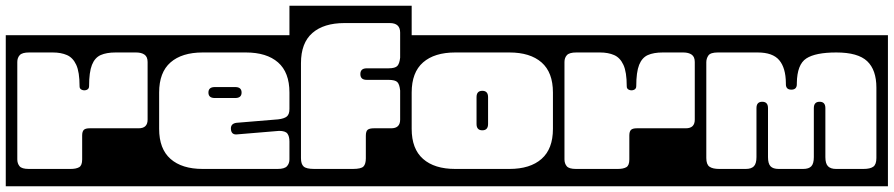

<svg xmlns="http://www.w3.org/2000/svg" viewBox="-40 -626 3100 666"><path d="M-20 -504H512V20H-20ZM61 -444Q37 -444 28.5 -434.8Q20 -425.5 20 -411V-73Q20 -59 27.8 -49.5Q35.5 -40 60 -40H205Q224 -40 234.5 -46Q245 -52 245 -73V-156Q245 -169.5 250.5 -175.2Q256 -181 271 -181H441Q472 -181 472 -211V-411Q472 -429 461.2 -436.5Q450.5 -444 432 -444H361Q329.5 -444 309.2 -435Q289 -426 279 -401Q269 -376 269 -327Q269 -317.5 260.5 -314.2Q252 -311 243.8 -314.5Q235.5 -318 236 -327.5Q236 -376 224.5 -401Q213 -426 192.2 -435Q171.5 -444 143 -444Z M472 -504H1004V20H472ZM663 -444Q591 -444 551.5 -409.5Q512 -375 512 -305V-179Q512 -109.5 551.5 -74.8Q591 -40 663 -40H923Q947 -40 955.5 -49.5Q964 -59 964 -73V-135Q964 -153 957 -162.5Q950 -172 928 -172L784 -160Q762.5 -157 761 -178Q759.5 -197 780 -200L925 -212Q946 -214.5 955 -222Q964 -229.5 964 -248V-305Q964 -375 924.5 -409.5Q885 -444 813 -444ZM798 -305Q798 -286 776 -286H705Q683 -286 683 -305Q683 -324 705 -324H776Q798 -324 798 -305Z M964 -606H1388V20H964ZM1210 -369Q1210 -389 1232 -389H1307Q1331 -389 1338.5 -397.5Q1346 -406 1348 -426V-513Q1348 -546 1312 -546H1155Q1083 -546 1043.5 -511.5Q1004 -477 1004 -407V-77Q1004 -57 1013.2 -48.5Q1022.5 -40 1050 -40H1184Q1212.5 -40 1220.8 -48.5Q1229 -57 1229 -77V-155Q1229 -171 1235.5 -176Q1242 -181 1257 -181H1317Q1348 -181 1348 -211V-312Q1346 -333 1338.5 -341Q1331 -349 1307 -349H1232Q1210 -349 1210 -369Z M1348 -504H1918V20H1348ZM1539 -444Q1467 -444 1427.5 -409.5Q1388 -375 1388 -305V-179Q1388 -109.5 1427.5 -74.8Q1467 -40 1539 -40H1727Q1799 -40 1838.5 -74.8Q1878 -109.5 1878 -179V-305Q1878 -375 1838.5 -409.5Q1799 -444 1727 -444ZM1653 -196Q1653 -174 1633 -174Q1613 -174 1613 -196V-289Q1613 -311 1633 -311Q1653 -311 1653 -289Z M1878 -504H2410V20H1878ZM1959 -444Q1935 -444 1926.5 -434.8Q1918 -425.5 1918 -411V-73Q1918 -59 1925.8 -49.5Q1933.5 -40 1958 -40H2103Q2122 -40 2132.5 -46Q2143 -52 2143 -73V-156Q2143 -169.5 2148.5 -175.2Q2154 -181 2169 -181H2339Q2370 -181 2370 -211V-411Q2370 -429 2359.2 -436.5Q2348.5 -444 2330 -444H2259Q2227.5 -444 2207.2 -435Q2187 -426 2177 -401Q2167 -376 2167 -327Q2167 -317.5 2158.5 -314.2Q2150 -311 2141.8 -314.5Q2133.5 -318 2134 -327.5Q2134 -376 2122.5 -401Q2111 -426 2090.2 -435Q2069.5 -444 2041 -444Z M2370 -504H3040V20H2370ZM2450 -444Q2424.5 -444 2417.2 -433.5Q2410 -423 2410 -410V-78Q2410 -55.5 2421 -47.8Q2432 -40 2455 -40H2547Q2566 -40 2575 -49.2Q2584 -58.5 2584 -81V-251Q2584 -273 2604 -273Q2624 -273 2624 -251V-81Q2624 -58.5 2632.8 -49.2Q2641.5 -40 2661 -40H2746Q2765.5 -40 2774.2 -49.2Q2783 -58.5 2783 -81V-251Q2783 -273 2803 -273Q2823 -273 2823 -251V-81Q2823 -58.5 2832.2 -49.2Q2841.5 -40 2860 -40H2955Q2978.5 -40 2989.2 -47.8Q3000 -55.5 3000 -78V-322Q3000 -383.5 2968 -413.8Q2936 -444 2861 -444Q2788.5 -444 2756.8 -423.2Q2725 -402.5 2724 -338V-334Q2724 -315 2705 -315Q2686 -315 2686 -334V-338Q2685.5 -390.5 2663 -417.2Q2640.5 -444 2588 -444Z"/></svg>

Font: Honk Rounded
Style: Regular
Weight: 400
Designer: Noopur Datye & Yesha Goshar
Foundry: Ek Type
Version: Version 1.000